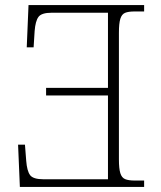

<svg xmlns="http://www.w3.org/2000/svg" viewBox="-20 -734 633 754"><path d="M546 0H58L51 -166H78L83 -102Q86 -63 98 -46.5Q110 -30 151 -30H404V-359H161V-389H404V-684H183Q143 -684 131 -667.5Q119 -651 116 -612L112 -548H85L92 -714H546V-689H509Q484 -689 471 -683.5Q458 -678 452.5 -660Q447 -642 447 -605V-108Q447 -72 452.5 -54Q458 -36 471.5 -30.5Q485 -25 509 -25H546Z"/></svg>

Font: Noto Serif ExtraLight
Style: Regular
Weight: 200
Designer: Monotype Design Team
Foundry: Monotype Imaging Inc.
Version: Version 2.015; ttfautohint (v1.8.4.7-5d5b)